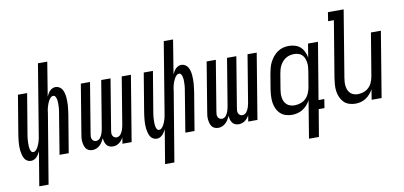

<svg xmlns="http://www.w3.org/2000/svg" viewBox="-83 -1011 3166 1503"><g transform="rotate(-10 1500.0 -260.0)"><path d="M121 215 166 -55Q161 -44 154 -33Q147 -22 138 -12.5Q129 -3 117 2.5Q105 8 93 8Q76 8 62 -0.5Q48 -9 40.5 -23Q33 -37 29 -52.5Q25 -68 23 -84.5Q21 -101 21 -118Q21 -135 22.5 -151.5Q24 -168 26 -185Q28 -202 31 -219L81 -520H154L102 -209Q100 -198 98.5 -187.5Q97 -177 96 -166.5Q95 -156 94.5 -145.5Q94 -135 94 -125Q94 -115 94.5 -104.5Q95 -94 97.5 -84.5Q100 -75 105.5 -66Q111 -57 122 -57Q134 -57 143.5 -67Q153 -77 159 -88Q165 -99 169.5 -111Q174 -123 177.5 -135Q181 -147 183 -159Q185 -171 187 -183L278 -735H352L308 -465Q313 -476 319.5 -487Q326 -498 335 -507.5Q344 -517 356 -522.5Q368 -528 380 -528Q397 -528 411 -519.5Q425 -511 433 -497Q441 -483 445 -467.5Q449 -452 450.5 -435.5Q452 -419 452 -402Q452 -385 451 -368.5Q450 -352 447.5 -335Q445 -318 443 -301L393 0H320L371 -311Q373 -322 374.5 -332.5Q376 -343 377.5 -353.5Q379 -364 379 -374.5Q379 -385 379.5 -395Q380 -405 379 -415.5Q378 -426 375.5 -435.5Q373 -445 367.5 -454Q362 -463 351 -463Q339 -463 329.5 -453Q320 -443 314 -432Q308 -421 303.5 -409Q299 -397 295.5 -385Q292 -373 290 -361Q288 -349 287 -337L195 215Z M581 8Q566 8 552 2Q538 -4 530 -15.5Q522 -27 518 -41.5Q514 -56 512.5 -71Q511 -86 512.5 -101.5Q514 -117 517 -132L581 -520H654L588 -120Q586 -109 585.5 -98.5Q585 -88 589 -78.5Q593 -69 601.5 -63Q610 -57 621 -57Q630 -57 639 -61.5Q648 -66 654 -74Q660 -82 664.5 -90.5Q669 -99 672 -108Q675 -117 677 -126Q679 -135 681 -144L743 -520H817L751 -120Q749 -109 748.5 -98.5Q748 -88 752 -78.5Q756 -69 764.5 -63Q773 -57 783 -57Q793 -57 802 -61.5Q811 -66 817 -74Q823 -82 827.5 -90.5Q832 -99 835 -108Q838 -117 840 -126Q842 -135 844 -144L906 -520H979L893 0H820L828 -49Q822 -37 813 -26.5Q804 -16 793.5 -8Q783 0 770 4Q757 8 744 8Q728 8 714.5 2Q701 -4 693 -15.5Q685 -27 681 -41Q677 -55 675 -70Q669 -55 660.5 -41Q652 -27 639.5 -15.5Q627 -4 612 2Q597 8 581 8Z M1121 215 1166 -55Q1161 -44 1154 -33Q1147 -22 1138 -12.5Q1129 -3 1117 2.5Q1105 8 1093 8Q1076 8 1062 -0.5Q1048 -9 1040.5 -23Q1033 -37 1029 -52.5Q1025 -68 1023 -84.5Q1021 -101 1021 -118Q1021 -135 1022.5 -151.5Q1024 -168 1026 -185Q1028 -202 1031 -219L1081 -520H1154L1102 -209Q1100 -198 1098.5 -187.5Q1097 -177 1096 -166.5Q1095 -156 1094.5 -145.5Q1094 -135 1094 -125Q1094 -115 1094.5 -104.5Q1095 -94 1097.5 -84.5Q1100 -75 1105.5 -66Q1111 -57 1122 -57Q1134 -57 1143.5 -67Q1153 -77 1159 -88Q1165 -99 1169.5 -111Q1174 -123 1177.5 -135Q1181 -147 1183 -159Q1185 -171 1187 -183L1278 -735H1352L1308 -465Q1313 -476 1319.5 -487Q1326 -498 1335 -507.5Q1344 -517 1356 -522.5Q1368 -528 1380 -528Q1397 -528 1411 -519.5Q1425 -511 1433 -497Q1441 -483 1445 -467.5Q1449 -452 1450.5 -435.5Q1452 -419 1452 -402Q1452 -385 1451 -368.5Q1450 -352 1447.5 -335Q1445 -318 1443 -301L1393 0H1320L1371 -311Q1373 -322 1374.5 -332.5Q1376 -343 1377.5 -353.5Q1379 -364 1379 -374.5Q1379 -385 1379.5 -395Q1380 -405 1379 -415.5Q1378 -426 1375.5 -435.5Q1373 -445 1367.5 -454Q1362 -463 1351 -463Q1339 -463 1329.5 -453Q1320 -443 1314 -432Q1308 -421 1303.5 -409Q1299 -397 1295.5 -385Q1292 -373 1290 -361Q1288 -349 1287 -337L1195 215Z M1581 8Q1566 8 1552 2Q1538 -4 1530 -15.5Q1522 -27 1518 -41.5Q1514 -56 1512.5 -71Q1511 -86 1512.5 -101.5Q1514 -117 1517 -132L1581 -520H1654L1588 -120Q1586 -109 1585.5 -98.5Q1585 -88 1589 -78.5Q1593 -69 1601.5 -63Q1610 -57 1621 -57Q1630 -57 1639 -61.5Q1648 -66 1654 -74Q1660 -82 1664.5 -90.5Q1669 -99 1672 -108Q1675 -117 1677 -126Q1679 -135 1681 -144L1743 -520H1817L1751 -120Q1749 -109 1748.5 -98.5Q1748 -88 1752 -78.5Q1756 -69 1764.5 -63Q1773 -57 1783 -57Q1793 -57 1802 -61.5Q1811 -66 1817 -74Q1823 -82 1827.5 -90.5Q1832 -99 1835 -108Q1838 -117 1840 -126Q1842 -135 1844 -144L1906 -520H1979L1893 0H1820L1828 -49Q1822 -37 1813 -26.5Q1804 -16 1793.5 -8Q1783 0 1770 4Q1757 8 1744 8Q1728 8 1714.5 2Q1701 -4 1693 -15.5Q1685 -27 1681 -41Q1677 -55 1675 -70Q1669 -55 1660.5 -41Q1652 -27 1639.5 -15.5Q1627 -4 1612 2Q1597 8 1581 8Z M2200 -62Q2223 -62 2247.5 -70Q2272 -78 2289.5 -95.5Q2307 -113 2317 -136.5Q2327 -160 2331 -183L2351 -303Q2354 -321 2355.5 -339Q2357 -357 2354.5 -374Q2352 -391 2346 -407Q2340 -423 2328.5 -435Q2317 -447 2300.5 -452.5Q2284 -458 2266 -458Q2250 -458 2233 -454.5Q2216 -451 2201 -442Q2186 -433 2174 -420Q2162 -407 2153.5 -391.5Q2145 -376 2140.5 -360Q2136 -344 2133 -328L2113 -208Q2110 -191 2109 -173.5Q2108 -156 2110.5 -139.5Q2113 -123 2120 -108Q2127 -93 2139 -82.5Q2151 -72 2167 -67Q2183 -62 2200 -62ZM2265 215 2314 -83Q2304 -63 2288.5 -45.5Q2273 -28 2253.5 -15.5Q2234 -3 2211.5 2.5Q2189 8 2168 8Q2141 8 2116.5 0Q2092 -8 2074.5 -25Q2057 -42 2046.5 -65Q2036 -88 2032.5 -113.5Q2029 -139 2030.5 -166Q2032 -193 2036 -219L2056 -339Q2060 -362 2066 -384.5Q2072 -407 2083 -428.5Q2094 -450 2109.5 -469Q2125 -488 2145 -502Q2165 -516 2188 -522Q2211 -528 2234 -528Q2260 -528 2284.5 -520.5Q2309 -513 2326.5 -497Q2344 -481 2354.5 -458.5Q2365 -436 2369 -411L2387 -520H2466L2391 -70H2437L2426 0H2380L2344 215Z M2672 8Q2646 8 2621.5 0Q2597 -8 2580 -25.5Q2563 -43 2553 -66Q2543 -89 2539.5 -114.5Q2536 -140 2538 -166.5Q2540 -193 2544 -219L2618 -665H2572L2583 -735H2708L2621 -208Q2618 -191 2617 -174Q2616 -157 2618 -140.5Q2620 -124 2626.5 -109Q2633 -94 2644.5 -83Q2656 -72 2671.5 -67Q2687 -62 2704 -62Q2727 -62 2750.5 -70.5Q2774 -79 2791.5 -96.5Q2809 -114 2818 -137Q2827 -160 2831 -183L2887 -520H2966L2880 0H2801L2814 -82Q2804 -62 2789 -45Q2774 -28 2755 -15.5Q2736 -3 2714.5 2.5Q2693 8 2672 8Z"/></g></svg>

Font: Iosevka Oblique
Style: Regular
Weight: 400
Italic angle: -9°
Monospace: yes
Designer: Belleve Invis
Foundry: Belleve Invis
Version: Version 32.5.0; ttfautohint (v1.8.4)